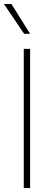

<svg xmlns="http://www.w3.org/2000/svg" viewBox="-25 -955 269 975"><path d="M127.9 0H95.7V-707H127.9ZM-4.9 -934.6H33.2L127.9 -783.2H97.7Z"/></svg>

Font: Pretendard JP Thin
Style: Regular
Weight: 100
Designer: Base glyphs from Inter by Rasmus Andersson; Hangeul glyphs from Noto Sans CJK(Source Han Sans) by Jang Soo-young and Kan
Foundry: Kil Hyung-jin
Version: Version 1.309